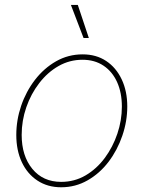

<svg xmlns="http://www.w3.org/2000/svg" viewBox="-20 -770 598 800"><path d="M234.9 10.3Q178.2 10.3 136 -17.6Q93.8 -45.4 70.8 -94.5Q47.9 -143.6 47.9 -207.5Q47.9 -269.5 68.1 -329.1Q88.4 -388.7 125.7 -437.3Q163.1 -485.8 213.6 -514.6Q264.2 -543.5 324.2 -543.5Q380.9 -543.5 422.4 -515.9Q463.9 -488.3 487.1 -439.2Q510.3 -390.1 510.3 -326.2Q510.3 -264.6 489.7 -204.6Q469.2 -144.5 432.4 -95.9Q395.5 -47.4 345 -18.6Q294.4 10.3 234.9 10.3ZM234.9 -12.2Q290.5 -12.2 336.7 -39.3Q382.8 -66.4 416.5 -111.8Q450.2 -157.2 469 -212.9Q487.8 -268.6 487.8 -325.7Q487.8 -383.8 468 -427.7Q448.2 -471.7 411.4 -496.3Q374.5 -521 323.7 -521Q270 -521 224.1 -494.9Q178.2 -468.8 143.6 -423.8Q108.9 -378.9 89.6 -323Q70.3 -267.1 70.3 -208Q70.3 -120.6 114.7 -66.4Q159.2 -12.2 234.9 -12.2ZM328.1 -611.8 275.4 -749.5H304.2L350.1 -611.8Z"/></svg>

Font: Inter 20pt Thin
Style: Italic
Weight: 250
Italic angle: -9.3988°
Version: Version 4.001;git-66647c0bb